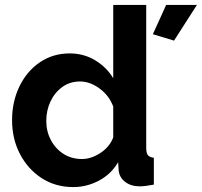

<svg xmlns="http://www.w3.org/2000/svg" viewBox="-20 -750 820 780"><path d="M29 -262Q29 -337 59 -399Q89 -461 142 -497Q195 -533 263 -533Q321 -533 367.5 -504.5Q414 -476 440 -432V-730H574V-150Q574 -128 581 -119.5Q588 -111 605 -109V0Q569 7 548 7Q512 7 488.5 -11Q465 -29 462 -58L460 -91Q431 -42 381.5 -16Q332 10 278 10Q205 10 149 -26.5Q93 -63 61 -124.5Q29 -186 29 -262ZM440 -192V-317Q424 -361 385 -390Q346 -419 305 -419Q264 -419 233 -396.5Q202 -374 185 -337.5Q168 -301 168 -259Q168 -216 187 -180.5Q206 -145 238.5 -124.5Q271 -104 313 -104Q351 -104 388.5 -129Q426 -154 440 -192ZM687 -585 601 -611 655 -730H780Z"/></svg>

Font: Raleway
Style: Bold
Weight: 700
Designer: Matt McInerney, Pablo Impallari, Rodrigo Fuenzalida
Foundry: Matt McInerney, Pablo Impallari, Rodrigo Fuenzalida
Version: Version 4.026